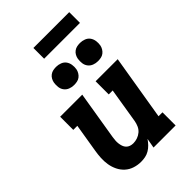

<svg xmlns="http://www.w3.org/2000/svg" viewBox="-269 -1025 1137 1137"><g transform="rotate(-45 300.0 -456.0)"><path d="M214 8Q186 8 159.5 -0.5Q133 -9 113 -27Q93 -45 81 -69.5Q69 -94 64.5 -121Q60 -148 61.5 -177Q63 -206 68 -234L97 -410H63V-520H248L198 -216Q196 -203 195 -190Q194 -177 195.5 -164.5Q197 -152 201 -140Q205 -128 213.5 -119Q222 -110 234 -106Q246 -102 259 -102Q276 -102 293.5 -108Q311 -114 325 -126Q339 -138 346.5 -155Q354 -172 357 -189L393 -410H360V-520H545L477 -110H510V0H325L336 -61Q325 -45 312 -31.5Q299 -18 283 -8.5Q267 1 249.5 4.5Q232 8 214 8ZM455 -594Q436 -594 419.5 -600.5Q403 -607 392.5 -620.5Q382 -634 379.5 -652Q377 -670 380 -689Q382 -701 388.5 -713Q395 -725 406 -733Q417 -741 429.5 -743.5Q442 -746 455 -746Q473 -746 490 -739.5Q507 -733 517 -719.5Q527 -706 530 -688Q533 -670 530 -651Q528 -639 521 -627Q514 -615 503.5 -607Q493 -599 480 -596.5Q467 -594 455 -594ZM255 -594Q236 -594 219.5 -600.5Q203 -607 192.5 -620.5Q182 -634 179.5 -652Q177 -670 180 -689Q182 -701 188.5 -713Q195 -725 206 -733Q217 -741 229.5 -743.5Q242 -746 255 -746Q273 -746 290 -739.5Q307 -733 317 -719.5Q327 -706 330 -688Q333 -670 330 -651Q328 -639 321 -627Q314 -615 303.5 -607Q293 -599 280 -596.5Q267 -594 255 -594ZM539 -830H239V-920H539Z"/></g></svg>

Font: Iosevka Etoile XBdObl
Style: Regular
Weight: 800
Italic angle: -9°
Designer: Belleve Invis
Foundry: Belleve Invis
Version: Version 15.5.2; ttfautohint (v1.8.4)